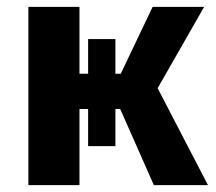

<svg xmlns="http://www.w3.org/2000/svg" viewBox="-20 -540 629 560"><path d="M316.6 -113.8V-222H330.6L428.8 0H586.6L439.8 -282.8L575.4 -520H425.2L332.2 -325H316.6V-426H237V-325H211.8V-520H62.8V0H211.8V-222H237V-113.8Z"/></svg>

Font: Fixel Variable
Style: Regular
Weight: 100
Width: 3
Designer: AlfaBravo + MacPaw
Foundry: Kyrylo Tkachov, Marchela Mozhyna, Serhii Makarenko, Maria Weinstein, Zakhar Kryvoshyya
Version: Version 1.211